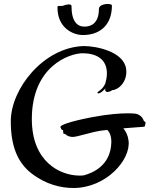

<svg xmlns="http://www.w3.org/2000/svg" viewBox="-20 -931 748 959"><path d="M393 -665C459 -665 514 -637 514 -565C514 -546 510 -528 506 -514C489 -475 457 -472 469 -465C469 -465 479 -459 507 -490C501 -476 513 -472 513 -472C513 -472 524 -469 541 -481C567 -480 619 -520 610 -587C598 -673 463 -701 398 -701C195 -694 35 -486 34 -328C33 -204 67 -120 136 -66C209 -9 285 8 347 8C510 8 635 -133 622 -229C619 -254 609 -275 596 -290C651 -295 697 -297 700 -298C704 -298 706 -311 707 -317C707 -317 708 -323 699 -326C693 -342 687 -347 687 -347C682 -352 673 -360 658 -363C652 -364 639 -365 618 -365C581 -365 521 -361 441 -346C316 -322 286 -305 283 -300C280 -296 284 -290 287 -285C287 -285 291 -281 295 -281C295 -268 297 -264 297 -264C297 -264 300 -260 305 -263C316 -248 341 -247 341 -247C365 -246 431 -271 489 -279L516 -282C526 -272 537 -254 536 -218C532 -101 439 -66 398 -55C391 -54 384 -54 377 -54C282 -54 139 -121 139 -336C139 -601 328 -665 393 -665ZM267 -896C266 -790 346 -756 394 -756C472 -756 539 -799 539 -904C539 -916 474 -915 474 -886C474 -812 432 -798 402 -798C367 -798 337 -822 337 -902C336 -913 311 -909 297 -903C285 -898 267 -906 267 -896Z"/></svg>

Font: Oregano
Style: Regular
Weight: 400
Designer: Astigmatic (AOETI)
Foundry: Astigmatic (AOETI)
Version: Version 1.000